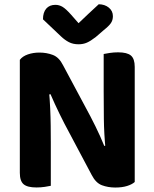

<svg xmlns="http://www.w3.org/2000/svg" viewBox="-20 -857 711 885"><path d="M71.4 -440.3 205.4 -442Q209.4 -400.4 211.3 -358.4Q213.3 -316.4 213.7 -276.9Q214.2 -237.3 214.2 -200.2V-0.6Q205.6 1.4 186.6 4.3Q167.6 7.1 148 7.1Q106.2 7.1 88.8 -7.8Q71.4 -22.7 71.4 -60.1ZM601 -169.1 466.6 -167.4Q459.5 -241.4 458.7 -308.7Q457.9 -376 457.9 -437.4V-608.1Q467.4 -610.1 486 -613Q504.5 -615.8 524.3 -615.8Q566.2 -615.8 583.6 -600.9Q601 -586.1 601 -548.6ZM601 -216.2V-306.8V-18.1Q588.4 -6.8 565.5 0.3Q542.7 7.4 511.4 7.4Q478.2 7.4 449.9 -3.1Q421.5 -13.7 402.5 -50.8L277.1 -287Q265.7 -309.7 254.4 -332.3Q243.2 -354.9 232.9 -377.6Q222.5 -400.4 212.8 -422.9L71.4 -391.1V-581.1Q83.6 -597.6 108.4 -606.2Q133.2 -614.7 161.6 -614.7Q194.8 -614.7 223.5 -603.8Q252.3 -592.9 270.5 -556.5L396.9 -320.3Q408.6 -298.3 419.7 -275.3Q430.9 -252.4 441.2 -229.7Q451.6 -206.9 460.6 -184.4ZM342.1 -750.1Q364.8 -771.7 388.5 -794.2Q412.2 -816.8 435.1 -837.4Q463 -837.1 481.7 -821.8Q500.4 -806.4 500.4 -782.4Q500.4 -764 491.1 -750.4Q481.8 -736.8 458.8 -718.7L421.5 -686.4Q397.7 -667.9 380.4 -660.4Q363.2 -652.9 342.1 -652.9Q316.4 -652.9 297.5 -662.8Q278.5 -672.7 261.1 -689.3L178.1 -768Q178.1 -799.8 193.2 -817.3Q208.2 -834.7 235.3 -834.7Q252.7 -834.7 268.2 -825.5Q283.6 -816.3 307.3 -789.7Z"/></svg>

Font: Baloo Bhaina 2
Style: Regular
Weight: 400
Designer: Yesha Goshar, Manish Minz, Shuchita Grover and Ek Type
Foundry: Ek Type
Version: Version 1.700